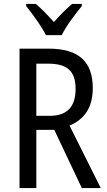

<svg xmlns="http://www.w3.org/2000/svg" viewBox="-20 -963 549 983"><path d="M215 -783H296C318 -829 366 -892 399 -932V-943H349C314 -912 290 -889 256 -850C225 -885 191 -920 163 -943H114V-932C149 -888 193 -828 215 -783ZM228 -714H80V0H166V-298H258L399 0H496L336 -320C412 -352 455 -412 455 -512C455 -647 384 -714 228 -714ZM227 -637C323 -637 367 -600 367 -508C367 -416 323 -370 235 -370H166V-637Z"/></svg>

Font: Noto Sans Sinhala Condensed
Style: Regular
Weight: 400
Width: 3
Designer: Jelle Bosma - Monotype Design Team
Foundry: Monotype Imaging Inc.
Version: Version 2.006